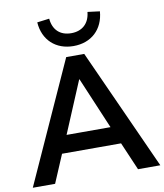

<svg xmlns="http://www.w3.org/2000/svg" viewBox="-98 -1000 924 1080"><g transform="rotate(-10 364.5 -460.5)"><path d="M1 0H128.4L210.8 -194.1L157.8 -159.8H571.6L518.6 -194.1L602 0H729.4L416.7 -691.2H313.7ZM363.7 -554.9H365.7L503.9 -228.4L528.4 -259.8H201L226.5 -228.4ZM365.7 -745.1C467.6 -745.1 537.3 -809.8 545.1 -911.8L475.5 -920.6C469.6 -855.9 428.4 -818.6 365.7 -818.6C302 -818.6 262.7 -855.9 256.9 -920.6L187.3 -911.8C194.1 -809.8 264.7 -745.1 365.7 -745.1Z"/></g></svg>

Font: LL Pando Sans
Style: Bold
Weight: 700
Designer: Joshua Smith
Foundry: Joshua Smith
Version: Version 1.000;Glyphs 3.2.1 (3258)